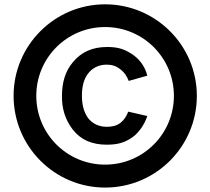

<svg xmlns="http://www.w3.org/2000/svg" viewBox="-20 -779 956 872"><path d="M457.3 72.9C228.1 72.9 41.7 -113.5 41.7 -343.8C41.7 -572.9 228.1 -759.4 457.3 -759.4C687.5 -759.4 874 -572.9 874 -343.8C874 -113.5 687.5 72.9 457.3 72.9ZM457.3 -31.3C630.2 -31.3 769.8 -170.8 769.8 -343.8C769.8 -516.7 630.2 -656.2 457.3 -656.2C284.4 -656.2 144.8 -516.7 144.8 -343.8C144.8 -170.8 284.4 -31.3 457.3 -31.3ZM649 -435.4C637.5 -481.3 609.4 -515.6 572.9 -537.5C539.6 -558.3 509.4 -565.6 466.7 -565.6C399 -565.6 349 -542.7 310.4 -495.8C275 -454.2 261.5 -401 261.5 -343.8C260.4 -288.5 275 -236.5 310.4 -190.6C346.9 -143.8 397.9 -121.9 464.6 -121.9C514.6 -121.9 546.9 -131.2 582.3 -156.2C612.5 -178.1 636.5 -214.6 649 -252.1L562.5 -271.9C554.2 -251 544.8 -235.4 528.1 -221.9C510.4 -207.3 487.5 -203.1 464.6 -203.1C429.2 -203.1 399 -217.7 379.2 -243.8C359.4 -271.9 352.1 -307.3 352.1 -343.8C352.1 -380.2 358.3 -416.7 379.2 -443.8C399 -470.8 429.2 -485.4 464.6 -485.4C487.5 -485.4 508.3 -479.2 526 -464.6C544.8 -451 557.3 -431.3 564.6 -411.5Z"/></svg>

Font: Manrope Semibold
Style: Regular
Weight: 600
Width: 4
Designer: Michael Sharanda
Foundry: Michael Sharanda
Version: Version 2.000;PS 002.000;hotconv 1.0.88;makeotf.lib2.5.64775